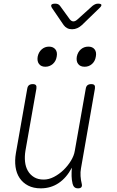

<svg xmlns="http://www.w3.org/2000/svg" viewBox="-20 -1020 640 1050"><path d="M407 10Q394 10 387 3.5Q380 -3 377 -15Q372 -36 371.5 -57Q371 -78 373 -103Q344 -48 301 -19Q258 10 203 10Q163 10 134 -5Q105 -20 87.5 -46Q70 -72 65 -107Q60 -142 67 -183L129 -535Q131 -548 138.5 -554Q146 -560 159 -560Q172 -560 176.5 -554Q181 -548 179 -535L119 -195Q114 -164 117 -135.5Q120 -107 132.5 -85.5Q145 -64 166.5 -51Q188 -38 219 -38Q247 -38 275 -52.5Q303 -67 327 -90Q351 -113 368 -141Q385 -169 389 -195L449 -535Q451 -548 458.5 -554Q466 -560 479 -560Q492 -560 496.5 -554Q501 -548 499 -535L423 -100Q419 -79 420.5 -57Q422 -35 427 -15Q430 -3 425 3.5Q420 10 407 10ZM443 -655Q419 -655 407.5 -670Q396 -685 400 -710Q405 -735 422 -750Q439 -765 463 -765Q486 -765 497.5 -750Q509 -735 504 -710Q500 -685 483 -670Q466 -655 443 -655ZM228 -655Q205 -655 193.5 -670Q182 -685 186 -710Q191 -735 208 -750Q225 -765 248 -765Q271 -765 283 -750Q295 -735 290 -710Q286 -685 268.5 -670Q251 -655 228 -655ZM282 -1000Q291 -1000 297.5 -997Q304 -994 309 -987L362 -914Q371 -903 381.5 -903Q392 -903 404 -914L486 -988Q494 -994 501 -997Q508 -1000 516 -1000Q533 -1000 534.5 -993.5Q536 -987 523 -975L428 -883Q416 -872 402.5 -866Q389 -860 374 -860Q359 -860 347.5 -866Q336 -872 328 -883L266 -974Q257 -987 261 -993.5Q265 -1000 282 -1000Z"/></svg>

Font: Maple Mono NL Thin
Style: Italic
Weight: 250
Italic angle: -10°
Monospace: yes
Designer: subframe7536
Version: Version 7.000